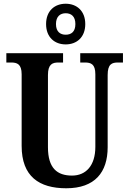

<svg xmlns="http://www.w3.org/2000/svg" viewBox="-20 -999 693 1029"><path d="M332 -761C391 -761 437 -799 437 -870C437 -941 391 -979 332 -979C273 -979 227 -941 227 -870C227 -799 273 -761 332 -761ZM332 -813C304 -813 280 -828 280 -870C280 -912 304 -928 332 -928C361 -928 384 -912 384 -870C384 -828 361 -813 332 -813ZM335 10C489 10 557 -76 557 -210V-597C557 -656 580 -664 612 -664H639V-714H410V-664H435C467 -664 491 -656 491 -601V-212C491 -112 441 -58 366 -58C287 -58 237 -97 237 -210V-597C237 -656 262 -664 293 -664H318V-714H14V-664H40C71 -664 96 -656 96 -601V-217C96 -53 190 10 335 10Z"/></svg>

Font: Noto Serif Tamil Condensed
Style: Bold Italic
Weight: 700
Width: 3
Italic angle: -12°
Designer: Indian Type Foundry, Tom Grace, and the Monotype Design Team
Foundry: Monotype Imaging Inc.
Version: Version 2.003